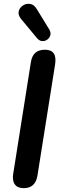

<svg xmlns="http://www.w3.org/2000/svg" viewBox="-20 -972 322 1000"><path d="M104 8Q71 8 57 -12Q43 -32 49 -68L141 -649Q151 -713 214 -713Q279 -713 267 -637L175 -57Q164 8 104 8ZM173 -773 90 -873Q73 -894 77.5 -913Q82 -932 99.5 -943.5Q117 -955 137.5 -951.5Q158 -948 172 -924L237 -818Q246 -802 242 -788Q238 -774 226 -765.5Q214 -757 199.5 -758Q185 -759 173 -773Z"/></svg>

Font: Nunito
Style: Bold Italic
Weight: 700
Italic angle: -9°
Designer: Vernon Adams
Foundry: Vernon Adams
Version: Version 3.601; ttfautohint (v1.8.2.53-6de2)